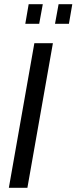

<svg xmlns="http://www.w3.org/2000/svg" viewBox="-20 -891 363 911"><path d="M22 0 143 -686H231L110 0ZM100 -778 116 -871H183L166 -778ZM241 -778 258 -871H323L307 -778Z"/></svg>

Font: Archivo Condensed
Style: Italic
Weight: 400
Width: 3
Italic angle: -10°
Designer: Hector Gatti
Foundry: Omnibus-Type
Version: Version 2.001